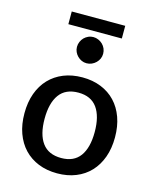

<svg xmlns="http://www.w3.org/2000/svg" viewBox="-125 -924 820 1016"><g transform="rotate(15 285.5 -416.0)"><path d="M286 -518C248 -518 213.8 -511.8 183.2 -499.5C152.8 -487.2 126.7 -469.7 105 -447C83.3 -424.3 66.7 -396.8 55 -364.5C43.3 -332.2 37.5 -295.8 37.5 -255.5C37.5 -215.2 43.3 -178.8 55 -146.5C66.7 -114.2 83.3 -86.6 105 -63.7C126.7 -40.9 152.8 -23.3 183.2 -11C213.8 1.3 248 7.5 286 7.5C323.7 7.5 357.8 1.3 388.2 -11C418.8 -23.3 444.8 -40.9 466.2 -63.7C487.8 -86.6 504.3 -114.2 516 -146.5C527.7 -178.8 533.5 -215.2 533.5 -255.5C533.5 -295.8 527.7 -332.2 516 -364.5C504.3 -396.8 487.8 -424.3 466.2 -447C444.8 -469.7 418.8 -487.2 388.2 -499.5C357.8 -511.8 323.7 -518 286 -518ZM286 -76.5C239.3 -76.5 204.7 -91.9 182 -122.8C159.3 -153.6 148 -197.7 148 -255C148 -312.3 159.3 -356.6 182 -387.8C204.7 -418.9 239.3 -434.5 286 -434.5C332 -434.5 366.2 -418.9 388.8 -387.8C411.2 -356.6 422.5 -312.3 422.5 -255C422.5 -197.7 411.2 -153.6 388.8 -122.8C366.2 -91.9 332 -76.5 286 -76.5ZM140 -840V-770.5H433V-840ZM358.5 -666.5C358.5 -676.5 356.6 -685.9 352.8 -694.8C348.9 -703.6 343.7 -711.2 337 -717.8C330.3 -724.2 322.6 -729.4 313.8 -733.2C304.9 -737.1 295.7 -739 286 -739C276.3 -739 267.2 -737.1 258.8 -733.2C250.2 -729.4 242.8 -724.2 236.2 -717.8C229.8 -711.2 224.6 -703.6 220.8 -694.8C216.9 -685.9 215 -676.5 215 -666.5C215 -656.8 216.9 -647.8 220.8 -639.2C224.6 -630.8 229.8 -623.2 236.2 -616.8C242.8 -610.2 250.2 -605.1 258.8 -601.2C267.2 -597.4 276.3 -595.5 286 -595.5C295.7 -595.5 304.9 -597.4 313.8 -601.2C322.6 -605.1 330.3 -610.2 337 -616.8C343.7 -623.2 348.9 -630.8 352.8 -639.2C356.6 -647.8 358.5 -656.8 358.5 -666.5Z"/></g></svg>

Font: Lato Semibold
Style: Regular
Weight: 600
Designer: Lukasz Dziedzic
Foundry: tyPoland Lukasz Dziedzic
Version: Version 2.006; 2014-01-15